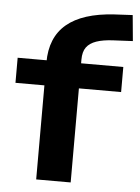

<svg xmlns="http://www.w3.org/2000/svg" viewBox="-52 -752 579 793"><g transform="rotate(5 238.0 -355.5)"><path d="M128 0V-390H8V-494H159L128 -462V-485Q128 -589 193.5 -644Q259 -699 390 -707L466 -711L476 -604L395 -600Q353 -598 325.5 -588.5Q298 -579 284.5 -560.5Q271 -542 271 -509V-468L239 -494H446V-390H271V0Z"/></g></svg>

Font: Nunito Sans 10pt Expanded
Style: Bold
Weight: 700
Width: 7
Designer: Vernon Adams
Foundry: Vernon Adams
Version: Version 3.101;gftools[0.9.27]